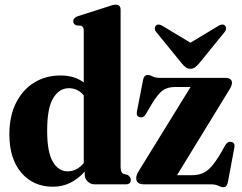

<svg xmlns="http://www.w3.org/2000/svg" viewBox="-20 -768 1007 800"><path d="M19 -208Q19 -284.5 46.8 -339.5Q74.5 -394.5 122.5 -424Q170.5 -453.5 232.5 -453.5Q290.5 -453.5 329 -424.5V-638.5Q329 -649.5 326.2 -654Q323.5 -658.5 317 -661L298 -662Q285 -668 285 -679.5Q285 -693 304 -700.5L428 -740Q442 -745 449.2 -746.8Q456.5 -748.5 463 -748.5Q482.5 -748.5 482.5 -727V-73.5Q482.5 -59 485.8 -52.5Q489 -46 495.5 -43.5L512 -39Q525 -30.5 525 -19Q525 0 504.5 0H374Q357 0 345 -11.8Q333 -23.5 333 -40.5V-53Q305 -22 272.2 -6Q239.5 10 200 10Q119 10 69 -48.2Q19 -106.5 19 -208ZM176.5 -223.5Q176.5 -134 200.2 -94Q224 -54 261.5 -54Q300 -54 329 -88.5V-370.5Q304.5 -400.5 266.5 -400.5Q227.5 -400.5 202 -359.8Q176.5 -319 176.5 -223.5ZM931.5 -387.5 717.5 -38H778Q804 -38 823.2 -45.8Q842.5 -53.5 860.2 -73.2Q878 -93 900 -130L919.5 -164.5Q929.5 -180.5 945 -176.5Q960.5 -172.5 956.5 -153L929.5 -9Q925.5 12 911 12Q901 12 889.8 6Q878.5 0 856 0H580Q547.5 0 547.5 -25.5Q547.5 -39 558.5 -56L774 -405.5H709.5Q678 -405.5 657.8 -391Q637.5 -376.5 610.5 -331.5L587.5 -292Q577.5 -275.5 561.5 -280Q546.5 -284.5 550.5 -303.5L576 -434.5Q580 -455.5 595 -455.5Q605 -455.5 616 -449.5Q627 -443.5 649 -443.5H918.5Q946.5 -443.5 946.5 -422Q946.5 -410 931.5 -387.5ZM811 -505.5Q801.5 -494.5 793.5 -488Q785.5 -481.5 773.5 -481.5Q761.5 -481.5 753.2 -488Q745 -494.5 736 -505.5L631.5 -634Q624.5 -642.5 625 -650Q625.5 -657.5 629.5 -661.5Q640 -671 659 -659L773.5 -590L888 -659Q907 -671 917.5 -661.5Q921.5 -657.5 922 -650Q922.5 -642.5 915.5 -634Z"/></svg>

Font: Fraunces 144pt Soft
Style: Bold
Weight: 700
Version: Version 1.000;[0bf87f6ff]